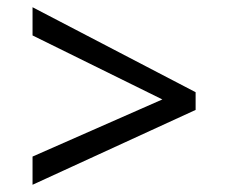

<svg xmlns="http://www.w3.org/2000/svg" viewBox="-20 -588 632 531"><path d="M70 -155 429 -313 70 -490V-568L521 -333V-284L70 -77Z"/></svg>

Font: utelugu25
Style: Book
Weight: 400
Designer: Jelle Bosma - Monotype Design Team
Foundry: Monotype Imaging Inc.
Version: Version 2.003